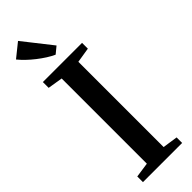

<svg xmlns="http://www.w3.org/2000/svg" viewBox="-325 -998 1008 1008"><g transform="rotate(-45 179.0 -494.0)"><path d="M116.5 -54V-686.5L33.5 -700V-743H324.5V-700L240.5 -686.5V-53.5L324.5 -41V0H33.5V-42ZM182 -797.5Q162 -806.5 139.2 -821Q116.5 -835.5 93.8 -853.2Q71 -871 51.2 -890Q31.5 -909 17.5 -926.5L94 -988L220 -828L183 -797.5Z"/></g></svg>

Font: Merriweather 60pt SemiBold
Style: Regular
Weight: 600
Version: Version 2.100